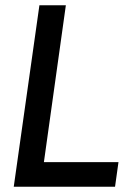

<svg xmlns="http://www.w3.org/2000/svg" viewBox="-20 -706 510 726"><path d="M129 -686H229L146 -93H428L415 0H32Z"/></svg>

Font: Archivo Narrow Medium
Style: Italic
Weight: 500
Italic angle: -8°
Designer: Hector Gatti
Foundry: Omnibus-Type
Version: Version 2.001